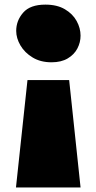

<svg xmlns="http://www.w3.org/2000/svg" viewBox="-20 -801 418 839"><path d="M205.1 -528.8Q157.2 -528.8 122.6 -549.8Q87.9 -570.8 69.3 -602.5Q50.8 -634.3 50.8 -666Q50.8 -710.9 81.3 -745.8Q111.8 -780.8 178.2 -780.8Q229.5 -780.8 263.7 -760.5Q297.9 -740.2 314.9 -709.2Q332 -678.2 332 -645Q332 -615.7 318.1 -589.1Q304.2 -562.5 275.9 -545.7Q247.6 -528.8 205.1 -528.8ZM332 18.1H49.8L100.1 -451.2H282.2Z"/></svg>

Font: Rammetto One
Style: Regular
Weight: 400
Designer: Vernon Adams
Foundry: Vernon Adams
Version: Version 1.100; ttfautohint (v1.8.4.7-5d5b)